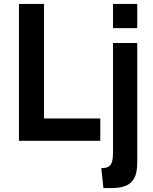

<svg xmlns="http://www.w3.org/2000/svg" viewBox="-20 -720 780 982"><path d="M77 0V-700H205V-114H493V0ZM509 242 498 140Q521.5 140 534.5 132.8Q547.5 125.5 552.8 108Q558 90.5 558 60V-500H682V111Q682 163.5 666.5 191.8Q651 220 621 231Q591 242 548 242ZM558 -576V-700H682V-576Z"/></svg>

Font: Cabin Resolve
Style: Bold-Resolve
Weight: 700
Designer: Pablo Impallari
Foundry: Pablo Impallari. http://www.impallari.com Igino Marini. http://www.ikern.com
Version: Version 3.001